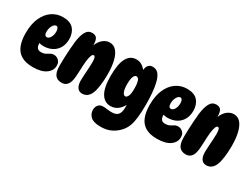

<svg xmlns="http://www.w3.org/2000/svg" viewBox="-65 -1235 2656 2035"><g transform="rotate(30 1263.0 -218.0)"><path d="M259 8Q170 8 116 -25Q62 -58 38.5 -120Q15 -182 15 -268Q15 -377 49 -453.5Q83 -530 142 -571Q201 -612 276 -612Q365 -612 406.5 -564.5Q448 -517 448 -440Q448 -379 422 -334Q396 -289 350 -265Q304 -241 244 -241Q218 -241 194 -249Q195 -208 210 -190.5Q225 -173 253 -173Q288 -173 310 -184.5Q332 -196 350 -207.5Q368 -219 392 -219Q410 -219 429 -210Q448 -201 461 -182Q474 -163 474 -131Q474 -72 419 -32Q364 8 259 8ZM231 -341Q254 -341 271.5 -370.5Q289 -400 289 -443Q289 -466 281 -481.5Q273 -497 259 -497Q235 -497 217 -464.5Q199 -432 199 -391Q199 -341 231 -341Z M627 -622Q669 -622 685 -596Q701 -570 701 -519Q701 -515 701 -512Q722 -567 759.5 -597Q797 -627 839 -627Q889 -627 921.5 -589.5Q954 -552 970.5 -483.5Q987 -415 987 -322Q987 -251 978.5 -185.5Q970 -120 954 -84Q922 -10 852 -10Q813 -10 792.5 -40.5Q772 -71 772 -125Q772 -157 775 -199.5Q778 -242 780.5 -284Q783 -326 783 -353Q783 -425 759 -425Q743 -425 733.5 -399Q724 -373 718 -326Q715 -302 713.5 -266Q712 -230 710.5 -194.5Q709 -159 707 -135Q701 -63 675.5 -32Q650 -1 607 -1Q553 -1 526 -35.5Q499 -70 499 -152Q499 -194 501 -246Q503 -298 506.5 -350.5Q510 -403 515 -446Q525 -528 551 -575Q577 -622 627 -622Z M1178 -46Q1105 -46 1063.5 -114.5Q1022 -183 1022 -324Q1022 -474 1061 -543.5Q1100 -613 1173 -613Q1209 -613 1237 -597Q1265 -581 1289 -552Q1293 -590 1311 -611Q1329 -632 1363 -632Q1408 -632 1435 -598.5Q1462 -565 1476 -502Q1487 -459 1493 -391.5Q1499 -324 1499 -255Q1499 -159 1492 -94Q1485 -29 1469 14Q1453 57 1427 89Q1387 138 1330.5 167Q1274 196 1199 196Q1111 196 1075 162.5Q1039 129 1039 80Q1039 45 1058.5 20.5Q1078 -4 1118 -4Q1141 -4 1167 0Q1193 4 1224 4Q1279 4 1301.5 -25Q1324 -54 1324 -108Q1324 -123 1323 -144Q1299 -98 1262.5 -72Q1226 -46 1178 -46ZM1264 -214Q1281 -214 1294.5 -241Q1308 -268 1308 -336Q1308 -390 1297.5 -424Q1287 -458 1262 -458Q1242 -458 1229.5 -428Q1217 -398 1217 -337Q1217 -279 1229.5 -246.5Q1242 -214 1264 -214Z M1778 8Q1689 8 1635 -25Q1581 -58 1557.5 -120Q1534 -182 1534 -268Q1534 -377 1568 -453.5Q1602 -530 1661 -571Q1720 -612 1795 -612Q1884 -612 1925.5 -564.5Q1967 -517 1967 -440Q1967 -379 1941 -334Q1915 -289 1869 -265Q1823 -241 1763 -241Q1737 -241 1713 -249Q1714 -208 1729 -190.5Q1744 -173 1772 -173Q1807 -173 1829 -184.5Q1851 -196 1869 -207.5Q1887 -219 1911 -219Q1929 -219 1948 -210Q1967 -201 1980 -182Q1993 -163 1993 -131Q1993 -72 1938 -32Q1883 8 1778 8ZM1750 -341Q1773 -341 1790.5 -370.5Q1808 -400 1808 -443Q1808 -466 1800 -481.5Q1792 -497 1778 -497Q1754 -497 1736 -464.5Q1718 -432 1718 -391Q1718 -341 1750 -341Z M2146 -622Q2188 -622 2204 -596Q2220 -570 2220 -519Q2220 -515 2220 -512Q2241 -567 2278.5 -597Q2316 -627 2358 -627Q2408 -627 2440.5 -589.5Q2473 -552 2489.5 -483.5Q2506 -415 2506 -322Q2506 -251 2497.5 -185.5Q2489 -120 2473 -84Q2441 -10 2371 -10Q2332 -10 2311.5 -40.5Q2291 -71 2291 -125Q2291 -157 2294 -199.5Q2297 -242 2299.5 -284Q2302 -326 2302 -353Q2302 -425 2278 -425Q2262 -425 2252.5 -399Q2243 -373 2237 -326Q2234 -302 2232.5 -266Q2231 -230 2229.5 -194.5Q2228 -159 2226 -135Q2220 -63 2194.5 -32Q2169 -1 2126 -1Q2072 -1 2045 -35.5Q2018 -70 2018 -152Q2018 -194 2020 -246Q2022 -298 2025.5 -350.5Q2029 -403 2034 -446Q2044 -528 2070 -575Q2096 -622 2146 -622Z"/></g></svg>

Font: DynaPuff Condensed
Style: Bold
Weight: 700
Width: 3
Designer: Toshi Omagari, Jennifer Daniel
Foundry: Google Fonts
Version: Version 2.000; ttfautohint (v1.8.4.7-5d5b)